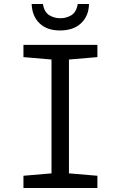

<svg xmlns="http://www.w3.org/2000/svg" viewBox="-20 -938 603 958"><path d="M97 0V-61L237 -73V-641L97 -653V-714H466V-653L324 -641V-73L466 -61V0ZM279 -786Q214 -786 177 -822Q140 -858 138 -918H194Q201 -877 226 -862Q251 -847 281 -847Q311 -847 336 -862Q361 -877 368 -918H424Q423 -859 385 -822.5Q347 -786 279 -786Z"/></svg>

Font: Noto Sans Mono SemiCondensed
Style: Regular
Weight: 400
Width: 4
Designer: Monotype Design Team
Foundry: Monotype Imaging Inc.
Version: Version 2.014